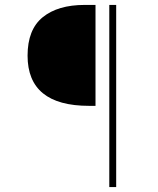

<svg xmlns="http://www.w3.org/2000/svg" viewBox="-20 -680 640 780"><path d="M342 -250Q92 -250 92 -454Q92 -560 153.5 -610Q215 -660 324 -660H368V-250ZM424 80V-660H452V80Z"/></svg>

Font: TypoPRO Source Code Pro
Style: Regular
Weight: 200
Monospace: yes
Designer: Paul D. Hunt, Teo Tuominen
Foundry: Adobe Systems Incorporated
Version: Version 2.010;PS 1.0;hotconv 1.0.84;makeotf.lib2.5.63406